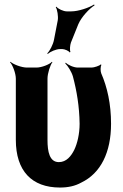

<svg xmlns="http://www.w3.org/2000/svg" viewBox="-20 -831 553 861"><path d="M249 10C286 10 317 3 344 -12C432 -54 478 -148 478 -276C478 -365 461 -440 434 -502C430 -512 430 -533 435 -540L432 -542C426 -536 402 -528 391 -528H329C310 -528 285 -540 274 -550L273 -546C284 -536 301 -509 307 -488C324 -424 336 -354 337 -276C337 -231 327 -188 313 -159C299 -131 278 -104 244 -104C202 -104 193 -151 193 -203V-478C193 -502 205 -539 215 -552L213 -554C202 -542 167 -528 143 -528H101C77 -528 40 -542 27 -554L25 -552C37 -539 51 -502 51 -478V-204C51 -65 122 10 249 10ZM239 -740 222 -652C218 -631 203 -602 192 -592L194 -589C205 -599 231 -611 250 -611H259C269 -611 289 -603 292 -596L296 -598C292 -605 294 -629 298 -640L331 -722C345 -755 381 -793 404 -807L402 -811C379 -796 331 -780 300 -780H279C265 -780 240 -791 233 -801L230 -799C237 -789 242 -757 239 -740Z"/></svg>

Font: Asimov
Style: EdgeNar
Weight: 500
Designer: Google
Version: Version 2.000980: 2014